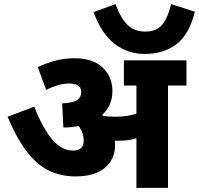

<svg xmlns="http://www.w3.org/2000/svg" viewBox="-20 -916 970 936"><path d="M541 -211Q541 -139 491 -97.5Q441 -56 348 -56Q283 -56 225.5 -81Q168 -106 116.5 -169.5Q65 -233 17 -347L147 -396Q186 -295 232.5 -238.5Q279 -182 336 -182Q388 -182 388 -230Q388 -270 363 -302Q329 -295 289 -294L283 -412Q337 -415 356.5 -428.5Q376 -442 376 -467Q376 -491 359 -500Q342 -509 319 -509Q290 -509 261.5 -500.5Q233 -492 205 -478L164 -589Q198 -605 243.5 -618.5Q289 -632 344 -632Q433 -632 480.5 -586.5Q528 -541 528 -473Q528 -401 478 -356Q480 -353 483 -351Q495 -349 509.5 -348Q524 -347 542 -347Q571 -347 596 -350.5Q621 -354 645 -362V-499H584V-622H889V-499H799V0H645V-242Q624 -235 602.5 -232.5Q581 -230 559 -230Q550 -230 540 -230Q541 -221 541 -211ZM930 -859Q902 -746 839 -699.5Q776 -653 686 -653Q604 -653 540 -701Q476 -749 436 -857L543 -896Q570 -824 603.5 -793Q637 -762 688 -762Q743 -762 771 -796Q799 -830 814 -896Z"/></svg>

Font: Noto Sans ExtraBold
Style: Italic
Weight: 800
Italic angle: -12°
Designer: Monotype Design Team
Foundry: Monotype Imaging Inc.
Version: Version 2.013; ttfautohint (v1.8.4.7-5d5b)